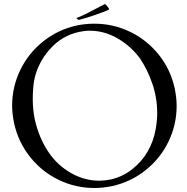

<svg xmlns="http://www.w3.org/2000/svg" viewBox="-20 -917 924 950"><path d="M750 -276.9Q757.8 -319.8 757.8 -356.9Q757.8 -432.6 733.9 -502.7Q710 -572.8 671.9 -628.9Q627 -689.5 561.3 -727.3Q495.6 -765.1 423.8 -765.1Q399.4 -765.1 370.1 -758.8Q286.1 -740.7 226.1 -672.9Q166 -605 148.9 -519Q142.1 -476.1 142.1 -425.8Q142.1 -376 151.9 -327.1Q172.4 -234.9 220.2 -164.1Q262.7 -100.6 329.8 -61.8Q397 -22.9 471.2 -22.9Q498 -22.9 526.9 -28.8Q585 -41.5 633.3 -79.1Q681.6 -116.7 710.9 -168Q740.2 -219.2 750 -276.9ZM359.9 -791Q402.8 -799.8 446.8 -799.8Q539.6 -799.8 622.8 -760Q706.1 -720.2 764.9 -647.2Q823.7 -574.2 844.2 -481Q854 -433.1 854 -393.1Q854 -300.3 814 -217Q773.9 -133.8 700.7 -75.2Q627.4 -16.6 534.2 3.9Q488.8 13.2 446.8 13.2Q354 13.2 270.8 -26.9Q187.5 -66.9 128.9 -140.4Q70.3 -213.9 49.8 -307.1Q40 -355 40 -394Q40 -486.8 80.1 -570.1Q120.1 -653.3 193.4 -711.9Q266.6 -770.5 359.9 -791ZM358.9 -828.1Q381.8 -836.4 416 -853.8Q450.2 -871.1 473.9 -884Q497.6 -897 499 -897Q501.5 -897 510.7 -886Q520 -875 520 -871.1Q520 -870.1 519 -870.1Q505.9 -861.8 453.1 -843.8Q400.4 -825.7 371.1 -818.8Q367.2 -817.9 360.4 -824.7Q357.4 -827.6 358.9 -828.1Z"/></svg>

Font: Anticva
Style: Regular
Weight: 400
Version: Version 1.000